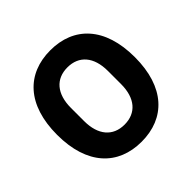

<svg xmlns="http://www.w3.org/2000/svg" viewBox="-179 -885 1072 1072"><g transform="rotate(-45 357.0 -349.0)"><path d="M357 12C542 12 664 -112 664 -349C664 -586 542 -710 357 -710C172 -710 50 -586 50 -349C50 -112 172 12 357 12ZM357 -123C266 -123 211 -186 211 -297V-401C211 -512 266 -575 357 -575C448 -575 503 -512 503 -401V-297C503 -186 448 -123 357 -123Z"/></g></svg>

Font: LVC Sans
Style: Bold
Weight: 700
Designer: Mike Abbink, Paul van der Laan, Pieter van Rosmalen
Foundry: Bold Monday
Version: Version 3.0